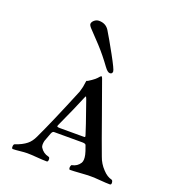

<svg xmlns="http://www.w3.org/2000/svg" viewBox="-130 -804 815 906"><g transform="rotate(20 277.5 -351.0)"><path d="M270 -337Q249 -285 199 -176Q196 -170 199 -168Q202 -166 212 -166H329Q337 -166 338 -167Q339 -168 337 -176Q331 -198 282 -337Q279 -345 277.5 -347Q276 -349 274.5 -347Q273 -345 270 -337ZM37 3Q31 3 31.5 -8Q32 -19 37 -21Q73 -33 94 -50Q112 -64 125 -92Q170 -187 241 -360Q245 -373 248 -386Q249 -391 250 -399Q251 -407 252 -412L253 -418Q259 -419 276 -431Q293 -443 298 -449Q310 -463 312 -463Q316 -463 319 -454Q339 -400 378.5 -288Q418 -176 444 -107Q455 -75 479 -50Q501 -26 524 -21Q530 -19 531 -8Q532 3 524 3Q505 3 476 0.5Q447 -2 428 -2Q407 -2 373.5 0.5Q340 3 324 3Q320 3 319 -3Q318 -9 320 -15Q322 -21 325 -21Q351 -26 365 -48Q373 -62 367 -89Q365 -100 353 -132Q351 -139 334 -139H192Q185 -139 180 -127Q165 -87 164 -84Q159 -61 165 -51Q180 -27 207 -21Q214 -20 214 -8.5Q214 3 207 3Q187 3 157 0.5Q127 -2 108 -2Q94 -2 72 0.5Q50 3 37 3ZM317 -512Q283 -559 247.5 -597.5Q212 -636 195.5 -652.5Q179 -669 179 -677Q179 -687 189.5 -696Q200 -705 213 -705Q247 -705 264 -678Q286 -642 321.5 -577.5Q357 -513 357 -503Q357 -490 344 -490Q333 -490 317 -512Z"/></g></svg>

Font: EB Garamond
Style: SC
Weight: 400
Version: Version 000.010